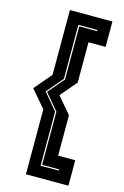

<svg xmlns="http://www.w3.org/2000/svg" viewBox="-140 -811 692 1073"><g transform="rotate(15 205.5 -275.0)"><path d="M192 -181V132.5H297V125.5H199V-182.5L120 -275.5L199 -368.5V-675.5H302V-682.5H192V-370L111.5 -275.5ZM272 -181V53H371V200H125V-175.5L40 -275.5L125 -375.5V-750H371V-603H272V-370L191.5 -275.5Z"/></g></svg>

Font: Tourney ExtraBold
Style: Regular
Weight: 800
Designer: Tyler Finck
Foundry: Etcetera Type Co
Version: Version 1.015